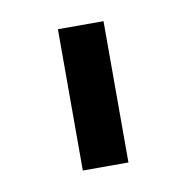

<svg xmlns="http://www.w3.org/2000/svg" viewBox="-43 -696 322 332"><g transform="rotate(-10 118.0 -530.0)"><path d="M78.1 -654.3V-406.2H158.2V-654.3Z"/></g></svg>

Font: Sen-gleads
Style: Italic
Weight: 400
Designer: Kosal Sen, Philatype
Foundry: Philatype
Version: Version 1.004; ttfautohint (v1.8.3)